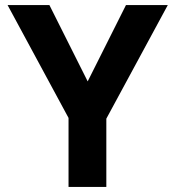

<svg xmlns="http://www.w3.org/2000/svg" viewBox="-20 -742 696 762"><path d="M252 0H402V-271L646 -722H480L328 -419L176 -722H10L252 -274Z"/></svg>

Font: Perun
Style: Bold
Weight: 700
Foundry: Copyright (c) Stefan Peev, Context Ltd, 2016
Version: Version 1.089